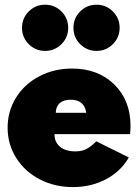

<svg xmlns="http://www.w3.org/2000/svg" viewBox="-20 -766 576 801"><path d="M11.8 -233.6Q11.8 -302.3 47 -358.9Q82.3 -415.5 143.9 -447.7Q205.5 -480 280.5 -480Q389.1 -480 456.8 -413.6Q524.5 -347.3 524.5 -240.5Q524.5 -226.8 522.7 -206.4H207.3Q207.3 -172.7 230.5 -153.6Q253.6 -134.5 295 -134.5Q320 -134.5 338.6 -143.4Q357.3 -152.3 381.8 -176.4L517.3 -109.1Q484.5 -51.4 422.5 -18.4Q360.5 14.5 284.1 14.5Q207.7 14.5 145.5 -18Q83.2 -50.5 47.5 -107.3Q11.8 -164.1 11.8 -233.6ZM236.4 -581.8Q208.2 -553.6 168.2 -553.6Q128.2 -553.6 100 -581.8Q71.8 -610 71.8 -650Q71.8 -690 100 -718.2Q128.2 -746.4 168.2 -746.4Q208.2 -746.4 236.4 -718.2Q264.5 -690 264.5 -650Q264.5 -610 236.4 -581.8ZM450.9 -581.8Q422.7 -553.6 382.7 -553.6Q342.7 -553.6 314.5 -581.8Q286.4 -610 286.4 -650Q286.4 -690 314.5 -718.2Q342.7 -746.4 382.7 -746.4Q422.7 -746.4 450.9 -718.2Q479.1 -690 479.1 -650Q479.1 -610 450.9 -581.8ZM212.7 -295.5H340Q331.4 -350 275.5 -350Q245.5 -350 229.3 -335.9Q213.2 -321.8 212.7 -295.5Z"/></svg>

Font: Spartan MB Black
Style: Regular
Weight: 900
Designer: Matt Bailey, Mirko Velimirovic
Foundry: Matt Bailey
Version: Version 1.005